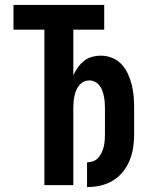

<svg xmlns="http://www.w3.org/2000/svg" viewBox="-20 -755 640 783"><path d="M335 8V-93Q348 -93 360 -97.5Q372 -102 380.5 -111.5Q389 -121 394.5 -132.5Q400 -144 403 -156.5Q406 -169 407 -182Q408 -195 408 -207V-315Q408 -327 407 -339Q406 -351 403.5 -363Q401 -375 397 -386Q393 -397 385.5 -406.5Q378 -416 367 -421.5Q356 -427 344 -427Q332 -427 321 -421.5Q310 -416 302.5 -406.5Q295 -397 290.5 -386Q286 -375 283.5 -363Q281 -351 280 -339Q279 -327 279 -315V0H161V-634H35V-735H405V-634H279V-448Q287 -465 297.5 -480Q308 -495 322.5 -506.5Q337 -518 355 -523Q373 -528 392 -528Q415 -528 437.5 -519Q460 -510 476 -492.5Q492 -475 502 -453Q512 -431 517.5 -408.5Q523 -386 525 -362.5Q527 -339 527 -315V-207Q527 -180 523 -153Q519 -126 508.5 -100.5Q498 -75 480.5 -53.5Q463 -32 439.5 -18Q416 -4 389 2Q362 8 335 8Z"/></svg>

Font: Zed Sans Extended
Style: Bold
Weight: 700
Width: 7
Designer: Belleve Invis
Foundry: Belleve Invis
Version: Version 1.0.0; ttfautohint (v1.8.4)